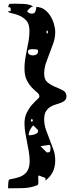

<svg xmlns="http://www.w3.org/2000/svg" viewBox="-20 -834 423 1043"><path d="M38 -773Q38 -783 38 -789Q38 -795 25 -795Q25 -799 26.5 -805Q28 -811 33 -813L60 -814Q85 -814 111 -812.5Q137 -811 160 -800Q150 -797 141 -788.5Q132 -780 127 -773Q136 -760 154 -760Q168 -760 172.5 -772.5Q177 -785 177 -796Q202 -796 221 -782.5Q240 -769 253 -748.5Q266 -728 273 -704Q280 -680 280 -660Q280 -630 270.5 -602Q261 -574 250 -546.5Q239 -519 229.5 -491Q220 -463 220 -433Q220 -401 239 -386Q258 -371 280.5 -362Q303 -353 322 -343Q341 -333 341 -311Q341 -296 332 -288Q323 -280 309.5 -275Q296 -270 280.5 -265.5Q265 -261 251.5 -252Q238 -243 229 -228Q220 -213 220 -187Q220 -157 229.5 -129.5Q239 -102 250 -75Q261 -48 270.5 -20.5Q280 7 280 37Q280 72 267.5 98.5Q255 125 227 147V133L193 120Q188 118 187.5 125.5Q187 133 188 143Q189 153 188 162Q187 171 180 173Q145 187 102 188Q59 189 24 189Q24 187 24 181Q24 175 24.5 168Q25 161 25.5 155Q26 149 27 147Q27 145 29.5 142.5Q32 140 33 140Q58 136 78 130Q98 124 112 113Q126 102 133.5 85Q141 68 141 41Q141 15 136.5 -10.5Q132 -36 127 -61.5Q122 -87 117.5 -112.5Q113 -138 113 -164Q113 -197 125.5 -222Q138 -247 153.5 -264.5Q169 -282 181.5 -293Q194 -304 194 -310Q194 -322 181.5 -332Q169 -342 153.5 -358Q138 -374 125.5 -398.5Q113 -423 113 -463Q113 -489 117 -514.5Q121 -540 126.5 -565.5Q132 -591 136 -616Q140 -641 140 -667Q140 -705 122 -723.5Q104 -742 82 -750.5Q60 -759 42 -762.5Q24 -766 24 -773ZM240 -667H233V-653H240ZM187 -557Q187 -565 175 -566Q163 -567 156 -567Q149 -567 140.5 -565Q132 -563 132 -554Q132 -542 140.5 -537.5Q149 -533 159 -533Q170 -533 178.5 -538.5Q187 -544 187 -557ZM153 -173Q158 -173 158 -180Q158 -187 153 -187Q148 -187 148 -180Q148 -173 153 -173ZM187 -127Q185 -128 181.5 -132Q178 -136 173.5 -140.5Q169 -145 165 -148.5Q161 -152 160 -153Q150 -142 143 -128Q136 -114 136 -99Q142 -99 150.5 -100Q159 -101 167 -103.5Q175 -106 181 -110.5Q187 -115 187 -123ZM233 -7Q234 -6 239 -6Q250 -6 252 -12Q254 -18 254 -27Q255 -33 254 -37Q252 -47 247 -47L200 -40Z"/></svg>

Font: Genkaimincho
Style: Regular
Weight: 800
Designer: Dr. Ken Lunde (project architect, glyph set definition & overall production); Masataka HATTORI \u670D \u90E8 \u6B63 \u8C
Foundry: Adobe Systems Incorporated
Version: Version 1.00